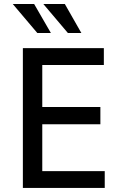

<svg xmlns="http://www.w3.org/2000/svg" viewBox="-20 -927 596 947"><path d="M92.8 0V-689.5H492.2V-606.4H188.5V-399.4H475.1V-314H188.5V-83H496.6V0ZM164.1 -764.2 43 -907.2H148.4L231 -764.2ZM314.9 -764.2 193.8 -907.2H299.8L381.3 -764.2Z"/></svg>

Font: Shanti
Style: Regular
Weight: 400
Designer: Vernon Adams
Foundry: Vernon Adams
Version: Version 1.100; ttfautohint (v1.8.4)